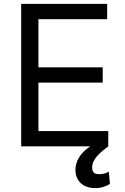

<svg xmlns="http://www.w3.org/2000/svg" viewBox="-20 -747 638 980"><path d="M88.1 -727.3H527V-649.1H176.1V-403.4H504.3V-325.3H176.1V-78.1H532.7V0Q516.7 11.7 501.8 24.1Q486.9 36.6 475.5 49.9Q464.1 63.2 457.2 77.6Q450.3 92 450.3 108Q450.3 123.9 458.1 133Q465.9 142 487.2 142Q503.2 142 515.6 137.8Q528.1 133.5 535.5 129.3L541.2 191.8Q529.5 199.2 510.5 206.1Q491.5 213.1 465.9 213.1Q444.2 213.1 425.6 207Q407 201 393.6 189.1Q380.3 177.2 372.7 159.8Q365.1 142.4 365.1 119.3Q365.1 88.8 382.6 58.1Q400.2 27.3 440.3 0H88.1Z"/></svg>

Font: Fast_Sans-Dotted
Style: Regular
Weight: 400
Version: Version 3.018